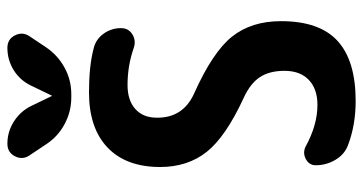

<svg xmlns="http://www.w3.org/2000/svg" viewBox="-260 -750 1019 540"><g transform="rotate(-90 250.0 -480.5)"><path d="M254.9 -445.3Q373 -392.6 416.5 -337.9Q460 -283.2 460 -200.2Q460 -91.8 404.3 -41Q348.6 9.8 235.4 9.8Q168 9.8 111.3 -11.7Q85 -21.5 69.8 -47.4Q54.7 -73.2 54.7 -102.5Q54.7 -121.1 72.3 -130.4Q89.8 -139.6 107.4 -130.9Q168 -97.7 224.6 -97.7Q269.5 -97.7 294.9 -122.1Q320.3 -146.5 320.3 -190.4Q320.3 -232.4 302.7 -259.3Q285.2 -286.1 245.1 -304.7Q134.8 -355.5 92.3 -409.2Q49.8 -462.9 49.8 -540Q49.8 -635.7 104.5 -688Q159.2 -740.2 259.8 -740.2Q333 -740.2 381.8 -727.5Q408.2 -721.7 424.3 -699.7Q440.4 -677.7 440.4 -650.4Q440.4 -628.9 422.9 -618.2Q405.3 -607.4 384.8 -614.3Q335 -631.8 280.3 -631.8Q237.3 -631.8 212.9 -609.9Q188.5 -587.9 188.5 -549.8Q187.5 -476.6 254.9 -445.3ZM278.3 -902.3Q293 -933.6 321.8 -951.7Q350.6 -969.7 384.8 -969.7Q409.2 -969.7 419.9 -948.7Q430.7 -927.7 418 -908.2L386.7 -861.3Q364.3 -828.1 329.6 -809.1Q294.9 -790 254.9 -790H245.1Q205.1 -790 169.9 -809.1Q134.8 -828.1 113.3 -861.3L82 -908.2Q69.3 -927.7 80.1 -948.7Q90.8 -969.7 115.2 -969.7Q149.4 -969.7 178.2 -951.2Q207 -932.6 221.7 -902.3L249 -845.7Q249 -844.7 250 -844.7Q251 -844.7 251 -845.7Z"/></g></svg>

Font: Rounded-X Mgen+ 1mn bold
Style: Bold
Weight: 700
Designer: [Source Han Sans]
Ryoko NISHIZUKA  (kana & ideographs); Paul D. Hunt (Latin, Greek & Cyrillic); Wenlong ZHANG  (bopomofo
Version: Version 1.059.20150602